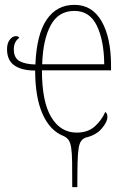

<svg xmlns="http://www.w3.org/2000/svg" viewBox="-20 -562 525 792"><path d="M278 210Q278 146 277.5 107Q277 68 273.5 46.5Q270 25 262.5 15Q255 5 242 -1Q186 -23 155.5 -92Q125 -161 125 -271Q70 -271 39.5 -292Q9 -313 9 -359Q9 -384 20.5 -398.5Q32 -413 46 -413Q55 -413 60 -406Q50 -400 43.5 -388Q37 -376 37 -359Q37 -323 60.5 -310Q84 -297 126 -296Q131 -420 172.5 -481Q214 -542 287 -542Q360 -542 399 -474.5Q438 -407 438 -291V-272H153Q153 -142 191.5 -78.5Q230 -15 296 -15Q343 -15 371.5 -41Q400 -67 414 -100Q423 -95 423 -79Q423 -59 399.5 -31.5Q376 -4 332 6Q321 11 314.5 20Q308 29 304.5 49Q301 69 300 107.5Q299 146 299 210ZM410 -297Q409 -395 379.5 -456Q350 -517 287 -517Q221 -517 189 -457.5Q157 -398 154 -297Z"/></svg>

Font: Noto Serif Condensed Thin
Style: Regular
Weight: 100
Width: 3
Designer: Monotype Design Team
Foundry: Monotype Imaging Inc.
Version: Version 2.013; ttfautohint (v1.8.4.7-5d5b)